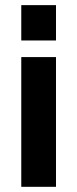

<svg xmlns="http://www.w3.org/2000/svg" viewBox="-20 -720 298 740"><path d="M62 -564V-700.2H195.8V-564ZM62 0V-500H195.8V0Z"/></svg>

Font: TitilliumWeb-Bold
Style: Bold
Weight: 700
Version: Version 1.001;PS 57.000;hotconv 1.0.70;makeotf.lib2.5.55311